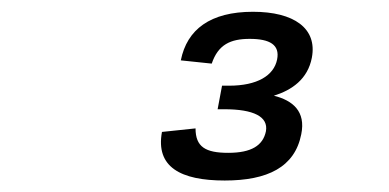

<svg xmlns="http://www.w3.org/2000/svg" viewBox="-20 -852 660 326"><path d="M409.5 -832C337 -832 297.5 -802 287 -749.5L339.5 -744C350.5 -776.5 371.5 -786 404 -786C438 -786 455.5 -776 450.5 -751C445 -723.5 416.5 -706.5 369 -706.5H357L349.5 -666.5H361C410.5 -666.5 436 -654 431.5 -629C426.5 -605 407 -592.5 367.5 -592.5C329 -592.5 312 -602.5 312 -634L255 -628C244 -568.5 286.5 -545.5 361.5 -545.5C434 -545.5 480.5 -568 491.5 -624C499.5 -663 477 -681.5 445 -689.5C475.5 -699 502.5 -717.5 509.5 -754C519 -804 479 -832 409.5 -832Z"/></svg>

Font: Monaspace Krypton
Style: Italic
Weight: 400
Italic angle: -11°
Designer: Riley Cran & the Lettermatic Team
Foundry: Lettermatic
Version: Version 1.101 (Monaspace Krypton)